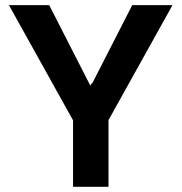

<svg xmlns="http://www.w3.org/2000/svg" viewBox="-20 -723 705 743"><path d="M14.6 -703.1 262.7 -257.3V0H399.9V-258.3L647.5 -703.1H491.7L336.4 -399.4L335 -400.9L329.6 -391.6L170.4 -703.1Z"/></svg>

Font: Faust Sans Bold
Style: Regular
Weight: 700
Designer: Andreas Faust
Version: Version 1.003;Glyphs 3.1.2 (3151)